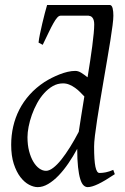

<svg xmlns="http://www.w3.org/2000/svg" viewBox="-20 -748 513 788"><path d="M451.2 -33.2Q409.7 -5.4 383.1 7.3Q356.4 20 339.8 20Q330.6 20 322.8 12.5Q314.9 4.9 309.3 -13.4Q303.7 -31.7 300.3 -62Q296.9 -92.3 296.9 -137.2Q280.3 -106.4 261 -78.1Q241.7 -49.8 220.7 -27.8Q199.7 -5.9 177.7 7.1Q155.8 20 134.8 20Q118.2 20 99.1 10Q80.1 0 63.7 -21.2Q47.4 -42.5 36.6 -75.4Q25.9 -108.4 25.9 -153.8Q25.9 -192.4 34.2 -228.8Q42.5 -265.1 59.3 -298.1Q76.2 -331.1 101.8 -359.6Q127.4 -388.2 162.1 -411.1Q175.8 -419.9 191.7 -428Q207.5 -436 224.1 -442.6Q240.7 -449.2 257.3 -453.1Q273.9 -457 289.1 -457Q301.3 -457 314 -449Q326.7 -440.9 339.4 -430.7Q344.7 -464.8 349.9 -497.3Q355 -529.8 358.6 -558.3Q362.3 -586.9 364.5 -609.9Q366.7 -632.8 366.7 -647.5Q366.7 -657.7 364.7 -664.6Q362.8 -671.4 359.4 -675.5Q356 -679.7 352.1 -681.4Q348.1 -683.1 343.8 -683.6H228.5Q221.7 -683.6 214.6 -675.5Q207.5 -667.5 199 -652.3Q190.4 -637.2 179.7 -614.7Q168.9 -592.3 155.3 -564L138.2 -573.2Q139.6 -587.4 144 -608.6Q148.4 -629.9 153.6 -651.9Q158.7 -673.8 164.1 -694.3Q169.4 -714.8 173.3 -727.5H430.7Q435.1 -727.5 438 -723.6Q440.9 -719.7 442.4 -713.6Q443.8 -707.5 444.6 -699.5Q445.3 -691.4 445.3 -683.6Q445.3 -669.9 441.9 -643.3Q438.5 -616.7 432.9 -581.5Q427.2 -546.4 420.2 -505.1Q413.1 -463.9 405.8 -420.9Q398.4 -377.9 391.4 -335.7Q384.3 -293.5 378.7 -256.8Q373 -220.2 369.6 -191.4Q366.2 -162.6 366.2 -146Q366.2 -89.4 371.6 -63.7Q377 -38.1 388.2 -38.1Q400.9 -38.1 414.3 -40.8Q427.7 -43.5 444.8 -50.8ZM303.2 -207Q307.6 -236.3 313.5 -273.4Q319.3 -310.5 326.2 -352.1Q317.9 -360.8 308.3 -370.4Q298.8 -379.9 287.8 -387.7Q276.9 -395.5 264.6 -400.6Q252.4 -405.8 238.8 -405.8Q216.3 -405.8 197 -394.8Q177.7 -383.8 161.4 -365.7Q145 -347.7 132.3 -324.5Q119.6 -301.3 110.8 -276.6Q102.1 -252 97.4 -228Q92.8 -204.1 92.8 -185.1Q92.8 -153.3 99.4 -127.9Q106 -102.5 116.7 -84.5Q127.4 -66.4 141.1 -56.6Q154.8 -46.9 168.9 -46.9Q182.1 -46.9 198.2 -59.1Q214.4 -71.3 231.7 -93Q249 -114.7 267.3 -144Q285.6 -173.3 303.2 -207Z"/></svg>

Font: Gentium Plus APac
Style: Italic
Weight: 400
Italic angle: -8°
Designer: J. Victor Gaultney, Annie Olsen, Iska Routamaa, Becca Hirsbrunner
Foundry: SIL International
Version: Version 5.000